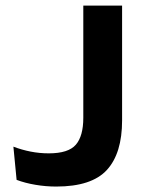

<svg xmlns="http://www.w3.org/2000/svg" viewBox="-20 -659 526 688"><path d="M181.5 9.5Q144 9.5 107 3.2Q70 -3 39.5 -14.5L28 -133.5Q58 -122 89.8 -115.8Q121.5 -109.5 155 -109.5Q225 -109.5 251.8 -140.5Q278.5 -171.5 278.5 -237V-639H417.5V-227.5Q417.5 -109.5 363 -50Q308.5 9.5 181.5 9.5Z"/></svg>

Font: Anek Gujarati SemiExpanded SemiBold
Style: Regular
Weight: 600
Width: 6
Designer: Mrunmayee Ghaisas (Gujarati), Yesha Goshar (Latin)
Foundry: Ek Type
Version: Version 1.003